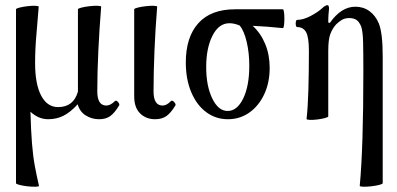

<svg xmlns="http://www.w3.org/2000/svg" viewBox="-20 -451 1540 744"><path d="M131 269Q132 272 118.5 272.5Q105 273 87 271Q69 269 55.5 265.5Q42 262 42 259V-415Q42 -418 55.5 -421.5Q69 -425 86.5 -427Q104 -429 117 -428.5Q130 -428 130 -425Q126 -373 121 -316Q116 -259 116 -207Q116 -125 139.5 -80.5Q163 -36 205 -36Q265 -36 282 -96V-415Q282 -418 295.5 -421.5Q309 -425 327 -427Q345 -429 358.5 -428.5Q372 -428 372 -425Q365 -338 361 -253.5Q357 -169 357 -97Q357 -42 392 -42Q408 -42 425 -59Q430 -64 437 -56Q444 -48 442 -43Q424 -13 407 -1Q390 11 364 11Q336 11 312.5 -3.5Q289 -18 281 -47Q253 -16 226 -2.5Q199 11 167 11Q129 11 98 -18Q100 56 104 105.5Q108 155 115 192.5Q122 230 131 269Z M581 11Q546 11 523 -11.5Q500 -34 500 -78V-415Q500 -418 513.5 -421.5Q527 -425 545 -427Q563 -429 576 -428.5Q589 -428 589 -425Q582 -338 578.5 -253.5Q575 -169 575 -97Q575 -42 610 -42Q626 -42 642 -59Q647 -64 654.5 -56Q662 -48 660 -43Q642 -13 624.5 -1Q607 11 581 11Z M863 11Q816 11 779 -16.5Q742 -44 721 -94Q700 -144 700 -209Q700 -307 748.5 -361Q797 -415 891 -415H1076Q1079 -415 1080.5 -404Q1082 -393 1082 -378.5Q1082 -364 1080.5 -353Q1079 -342 1076 -342Q1048 -345 1016 -347.5Q984 -350 959 -351Q990 -323 1007.5 -281Q1025 -239 1025 -188Q1025 -131 1004 -86Q983 -41 946.5 -15Q910 11 863 11ZM862 -21Q899 -21 922.5 -69.5Q946 -118 946 -196Q946 -246 936 -288.5Q926 -331 909 -352Q888 -361 869 -361Q828 -361 803.5 -313Q779 -265 779 -191Q779 -118 802.5 -69.5Q826 -21 862 -21Z M1374 269Q1381 195 1384.5 84.5Q1388 -26 1388 -173Q1388 -247 1387 -287.5Q1386 -328 1380 -347Q1372 -367 1361 -374Q1350 -381 1334 -381Q1316 -381 1304 -373.5Q1292 -366 1283 -357Q1269 -342 1260.5 -320.5Q1252 -299 1252 -254V0Q1252 3 1239 6.5Q1226 10 1209.5 12Q1193 14 1180.5 13.5Q1168 13 1168 10Q1173 -36 1175 -104Q1177 -172 1177 -254Q1177 -307 1166 -326.5Q1155 -346 1132 -346Q1128 -346 1126.5 -353Q1125 -360 1126.5 -367Q1128 -374 1132 -374Q1155 -374 1183.5 -389Q1212 -404 1228 -419Q1241 -431 1249 -431Q1255 -431 1255 -417Q1254 -406 1253 -395Q1252 -384 1252 -364L1258 -362Q1302 -425 1357 -425Q1388 -425 1411.5 -408Q1435 -391 1448 -360Q1463 -323 1463 -232V259Q1463 262 1449.5 265.5Q1436 269 1418 271Q1400 273 1387 272.5Q1374 272 1374 269Z"/></svg>

Font: Junicode Two Beta Condensed
Style: Regular
Weight: 400
Width: 3
Designer: Peter S. Baker
Foundry: Briery Creek Software
Version: Version 1.053; ttfautohint (v1.8.4)